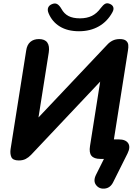

<svg xmlns="http://www.w3.org/2000/svg" viewBox="-20 -946 831 1143"><path d="M551.4 94.9 618 -38.5 624.2 0H577.6Q539.9 0 524.5 -18.6Q509.2 -37.1 516 -77.8L582.3 -497.3L607.3 -492.9L165.1 -24.3Q150.4 -8.8 133.1 0.2Q115.7 9.2 92.1 9.2Q56.2 9.2 47.4 -11.3Q38.7 -31.7 43.3 -60.2L135.9 -645.2Q140.7 -679.3 160.5 -696.4Q180.2 -713.4 211.9 -713.4Q247 -713.4 261.5 -692.8Q276.1 -672.3 270.3 -633.8L203 -208.4L177 -212.9L618.4 -679.9Q631.9 -695 650.1 -704.2Q668.4 -713.4 693.2 -713.4Q718.7 -713.4 730.4 -703.5Q742.1 -693.5 743.6 -678.9Q745.1 -664.3 741.7 -644.8L651.4 -74.2L636.6 -116.1H686.8Q728.1 -116.1 743.1 -93.3Q758 -70.4 739.2 -32.5L653.5 139Q636.5 173.1 603.6 176.6Q570.7 180.1 552 155.7Q533.4 131.4 551.4 94.9ZM269.4 -866.8Q260.7 -887.2 267.2 -901.7Q273.6 -916.1 292.2 -922.5Q308.7 -928.7 321.3 -921.2Q333.9 -913.7 345.9 -893Q361.5 -864.3 388 -850.5Q414.5 -836.8 456 -836.8Q497 -836.8 527.1 -851.5Q557.1 -866.3 579.9 -898.2Q594.4 -917.3 606 -923.4Q617.6 -929.5 632.8 -923.3Q649.3 -916.9 654.1 -904.1Q658.9 -891.3 649.7 -874Q619.9 -818.6 568.7 -789.3Q517.5 -760 450.2 -760Q382.6 -760 336.5 -788.1Q290.4 -816.2 269.4 -866.8Z"/></svg>

Font: SN Pro Thin
Style: Italic
Weight: 200
Italic angle: -9°
Designer: Tobias Whetton
Foundry: Supernotes
Version: Version 1.003;Glyphs 3.3 (3324)